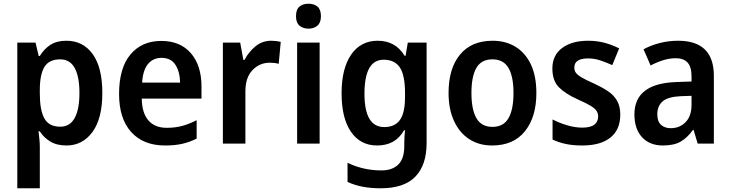

<svg xmlns="http://www.w3.org/2000/svg" viewBox="-20 -772 3927 1032"><path d="M337 -553Q426 -553 478 -481.5Q530 -410 530 -272Q530 -135 477 -62.5Q424 10 337 10Q285 10 250 -11.5Q215 -33 194 -66H187Q190 -44 192 -22Q194 0 194 17V240H73V-543H171L188 -471H194Q217 -509 251 -531Q285 -553 337 -553ZM303 -453Q244 -453 219 -412.5Q194 -372 194 -288V-269Q194 -180 218.5 -135.5Q243 -91 304 -91Q356 -91 381.5 -138Q407 -185 407 -272Q407 -360 381.5 -406.5Q356 -453 303 -453Z M847 -552Q949 -552 1006 -486Q1063 -420 1063 -307V-242H742Q743 -165 777.5 -125Q812 -85 876 -85Q921 -85 958.5 -95Q996 -105 1037 -126V-27Q999 -8 959.5 1Q920 10 867 10Q751 10 685.5 -62Q620 -134 620 -267Q620 -406 681 -479Q742 -552 847 -552ZM848 -461Q803 -461 775.5 -428Q748 -395 744 -328H948Q947 -386 923 -423.5Q899 -461 848 -461Z M1438 -553Q1465 -553 1489 -547L1478 -429Q1468 -432 1455 -433.5Q1442 -435 1430 -435Q1376 -435 1337.5 -395.5Q1299 -356 1299 -280V0H1178V-543H1271L1288 -450H1294Q1316 -492 1352.5 -522.5Q1389 -553 1438 -553Z M1638 -752Q1668 -752 1686.5 -736.5Q1705 -721 1705 -685Q1705 -650 1686 -634Q1667 -618 1638 -618Q1609 -618 1590 -634Q1571 -650 1571 -685Q1571 -721 1589.5 -736.5Q1608 -752 1638 -752ZM1698 -543V0H1577V-543Z M2010 -553Q2057 -553 2093 -533.5Q2129 -514 2155 -472H2160L2172 -543H2273V-3Q2273 115 2212.5 177.5Q2152 240 2026 240Q1974 240 1931 232Q1888 224 1848 206V103Q1933 144 2030 144Q2089 144 2121 112Q2153 80 2153 14V0Q2153 -15 2154 -36Q2155 -57 2157 -72H2152Q2127 -29 2091 -9.5Q2055 10 2007 10Q1917 10 1866.5 -63.5Q1816 -137 1816 -270Q1816 -404 1867.5 -478.5Q1919 -553 2010 -553ZM2042 -451Q1939 -451 1939 -268Q1939 -89 2045 -89Q2102 -89 2129.5 -127Q2157 -165 2157 -250V-272Q2157 -367 2129.5 -409Q2102 -451 2042 -451Z M2863 -272Q2863 -143 2801.5 -66.5Q2740 10 2625 10Q2554 10 2501.5 -24.5Q2449 -59 2420 -122.5Q2391 -186 2391 -272Q2391 -404 2452.5 -478.5Q2514 -553 2628 -553Q2698 -553 2751 -520.5Q2804 -488 2833.5 -425.5Q2863 -363 2863 -272ZM2514 -272Q2514 -183 2541 -136.5Q2568 -90 2627 -90Q2686 -90 2713 -136.5Q2740 -183 2740 -272Q2740 -361 2713 -407Q2686 -453 2627 -453Q2567 -453 2540.5 -407Q2514 -361 2514 -272Z M3314 -156Q3314 -75 3261 -32.5Q3208 10 3110 10Q3060 10 3022 2Q2984 -6 2950 -22V-130Q2984 -112 3027 -99Q3070 -86 3110 -86Q3154 -86 3174.5 -102Q3195 -118 3195 -145Q3195 -162 3187 -175Q3179 -188 3156 -202.5Q3133 -217 3087 -237Q3020 -267 2984.5 -302.5Q2949 -338 2949 -404Q2949 -475 3001.5 -514Q3054 -553 3141 -553Q3187 -553 3227.5 -542.5Q3268 -532 3308 -512L3271 -422Q3238 -437 3206 -447.5Q3174 -458 3141 -458Q3067 -458 3067 -409Q3067 -392 3076 -380Q3085 -368 3108.5 -354.5Q3132 -341 3175 -322Q3218 -302 3249 -281Q3280 -260 3297 -230Q3314 -200 3314 -156Z M3625 -553Q3817 -553 3817 -364V0H3730L3708 -74H3705Q3674 -31 3638 -10.5Q3602 10 3543 10Q3472 10 3431 -34.5Q3390 -79 3390 -157Q3390 -323 3614 -331L3697 -334V-361Q3697 -413 3675.5 -436Q3654 -459 3613 -459Q3579 -459 3545 -448.5Q3511 -438 3477 -420L3439 -507Q3477 -528 3525 -540.5Q3573 -553 3625 -553ZM3640 -255Q3570 -252 3541.5 -227Q3513 -202 3513 -158Q3513 -119 3533 -101Q3553 -83 3585 -83Q3633 -83 3665 -115.5Q3697 -148 3697 -209V-257Z"/></svg>

Font: Noto Sans SemiCondensed SemiBold
Style: Regular
Weight: 600
Width: 4
Designer: Monotype Design Team
Foundry: Monotype Imaging Inc.
Version: Version 2.013; ttfautohint (v1.8.4.7-5d5b)